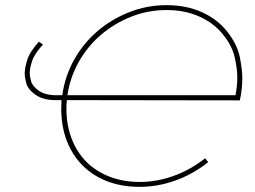

<svg xmlns="http://www.w3.org/2000/svg" viewBox="-20 -723 990 746"><path d="M522 3Q453 3 397 -18.5Q341 -40 301 -80Q261 -120 239.5 -176Q218 -232 218 -301Q218 -307 218.5 -313.5V-321.5Q219 -328 219 -334H195Q148 -334 118.5 -354.5Q89 -375 82.5 -398.2Q76 -421.5 76 -437Q76 -457.5 85.5 -489.2Q95 -521 131 -561L147 -550Q114 -514 104.8 -486Q95.5 -458 95.5 -439Q95.5 -427 100.8 -407.5Q106 -388 131 -370.5Q156 -353 198 -353H222Q232 -426 267.5 -490Q303 -554 357.5 -601Q412 -648 481.5 -675.5Q551 -703 627 -703Q705 -703 766 -675Q827 -647 865 -597.5Q903 -548 912.2 -499.2Q921.5 -450.5 921.5 -419Q921.5 -378 912 -333L240 -334Q239 -326 238.5 -317.5Q238 -309 238 -301Q238 -237 258.5 -184Q279 -131 316 -94Q353 -57 406 -36.5Q459 -16 523 -16Q589 -16 654.5 -39.5Q720 -63 777 -108L789 -93Q728 -45 660 -21Q592 3 522 3ZM895 -353Q902 -389 902 -422.5Q902 -455 892 -500Q882 -545 846 -589.5Q810 -634 754 -659Q698 -684 627 -684Q555 -684 489.5 -658Q424 -632 372 -587.5Q320 -543 286 -482.5Q252 -422 242 -353Z"/></svg>

Font: Argentum Sans Thin
Style: Italic
Weight: 100
Italic angle: -11°
Designer: Julieta Ulanovsky (font), Cristiano Sobral (main changes and remaster)
Foundry: Julieta Ulanovsky (font), Cristiano Sobral (main changes and remaster)
Version: Version 2.007;June 15, 2022;FontCreator 14.0.0.2814 64-bit; 